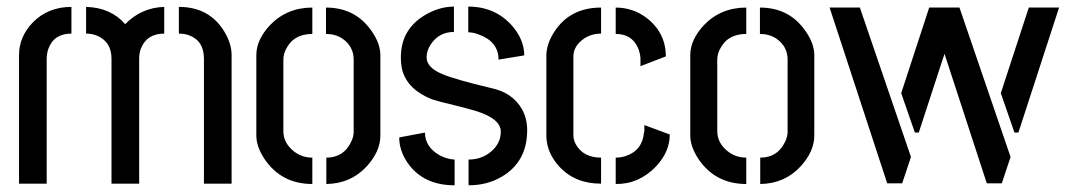

<svg xmlns="http://www.w3.org/2000/svg" viewBox="-20 -551 3206 576"><path d="M37.1 0V-385.7Q37.1 -440.4 78.1 -483.4Q124 -530.3 194.3 -530.3V-450.2Q141.6 -450.2 125 -404.3Q120.1 -389.6 120.1 -375V0ZM238.3 -450.2V-530.3Q312.5 -528.3 355.5 -478.5Q404.3 -528.3 472.7 -530.3V-450.2Q419.9 -450.2 402.3 -404.3Q397.5 -390.6 397.5 -375V0H314.5V-375Q314.5 -424.8 272.5 -443.4Q256.8 -450.2 238.3 -450.2ZM516.6 -450.2V-530.3Q609.4 -530.3 654.3 -454.1Q674.8 -418.9 674.8 -385.7V0H591.8V-375Q591.8 -428.7 546.9 -445.3Q533.2 -450.2 516.6 -450.2Z M749 -144.5V-385.7Q749 -431.6 790 -475.6Q840.8 -528.3 917 -528.3V-449.2Q859.4 -449.2 836.9 -401.4Q830.1 -386.7 830.1 -372.1V-157.2Q830.1 -121.1 863.3 -95.7Q886.7 -78.1 917 -78.1V1Q824.2 1 773.4 -74.2Q749 -111.3 749 -144.5ZM959 1V-78.1Q1010.7 -78.1 1033.2 -125Q1041 -140.6 1041 -155.3V-372.1Q1041 -412.1 1006.8 -435.5Q985.4 -449.2 958 -449.2V-528.3Q1047.9 -528.3 1096.7 -455.1Q1121.1 -418.9 1121.1 -385.7V-144.5Q1121.1 -96.7 1080.1 -51.8Q1032.2 0 959 1Z M1177.7 -138.7 1254.9 -153.3Q1254.9 -109.4 1300.8 -84Q1323.2 -73.2 1343.8 -72.3V4.9Q1249 4.9 1202.1 -63.5Q1177.7 -99.6 1177.7 -138.7ZM1182.6 -378.9Q1182.6 -467.8 1263.7 -510.7Q1302.7 -531.2 1341.8 -531.2V-455.1Q1296.9 -455.1 1272.5 -418Q1259.8 -399.4 1259.8 -378.9Q1259.8 -347.7 1308.6 -328.1Q1345.7 -312.5 1452.1 -287.1Q1518.6 -273.4 1546.9 -221.7Q1561.5 -194.3 1561.5 -160.2Q1561.5 -66.4 1486.3 -21.5Q1442.4 4.9 1385.7 4.9V-72.3Q1430.7 -72.3 1460.9 -103.5Q1482.4 -126 1482.4 -156.2Q1482.4 -195.3 1405.3 -218.8Q1385.7 -224.6 1342.8 -235.4Q1296.9 -246.1 1276.4 -252.9Q1202.1 -282.2 1186.5 -341.8Q1182.6 -359.4 1182.6 -378.9ZM1384.8 -454.1V-531.2Q1468.8 -531.2 1520.5 -468.8Q1552.7 -428.7 1552.7 -384.8L1475.6 -372.1Q1475.6 -425.8 1417 -447.3Q1399.4 -454.1 1384.8 -454.1Z M1619.1 -144.5Q1619.1 -92.8 1659.2 -49.8Q1706.1 0 1783.2 0V-78.1Q1730.5 -78.1 1708 -117.2Q1700.2 -130.9 1700.2 -144.5V-381.8Q1700.2 -413.1 1732.4 -435.5Q1754.9 -450.2 1783.2 -450.2V-528.3Q1689.5 -528.3 1642.6 -455.1Q1619.1 -418.9 1619.1 -383.8ZM1827.1 -449.2Q1875 -449.2 1893.6 -408.2Q1900.4 -392.6 1901.4 -376V-352.5L1977.5 -381.8Q1977.5 -453.1 1918.9 -498Q1877.9 -528.3 1827.1 -528.3ZM1827.1 1Q1896.5 2 1948.2 -51.8Q1989.3 -95.7 1989.3 -147.5L1913.1 -175.8Q1913.1 -174.8 1913.1 -173.8Q1913.1 -172.9 1913.1 -169.9Q1913.1 -167 1913.1 -165Q1913.1 -163.1 1913.1 -160.6Q1913.1 -158.2 1913.1 -156.2L1912.1 -154.3Q1907.2 -99.6 1857.4 -83Q1842.8 -78.1 1827.1 -78.1Z M2050.8 -144.5V-385.7Q2050.8 -431.6 2091.8 -475.6Q2142.6 -528.3 2218.8 -528.3V-449.2Q2161.1 -449.2 2138.7 -401.4Q2131.8 -386.7 2131.8 -372.1V-157.2Q2131.8 -121.1 2165 -95.7Q2188.5 -78.1 2218.8 -78.1V1Q2126 1 2075.2 -74.2Q2050.8 -111.3 2050.8 -144.5ZM2260.7 1V-78.1Q2312.5 -78.1 2335 -125Q2342.8 -140.6 2342.8 -155.3V-372.1Q2342.8 -412.1 2308.6 -435.5Q2287.1 -449.2 2259.8 -449.2V-528.3Q2349.6 -528.3 2398.4 -455.1Q2422.9 -418.9 2422.9 -385.7V-144.5Q2422.9 -96.7 2381.8 -51.8Q2334 0 2260.7 1Z M2468.8 -528.3 2641.6 -1H2686.5L2712.9 -80.1L2559.6 -528.3ZM2683.6 -271.5 2724.6 -153.3H2736.3L2813.5 -389.6L2940.4 -1H2985.4L3011.7 -80.1L2858.4 -528.3H2767.6ZM2982.4 -271.5 3023.4 -153.3H3035.2L3157.2 -528.3H3066.4Z"/></svg>

Font: Post No Bills Colombo
Style: SemiBold
Weight: 700
Designer: Kosala Senevirathne, Siva Puranthara, Lasantha Premarathna, Tharique Azeez
Foundry: Mooniak
Version: Version 1.220 ; ttfautohint (v1.5)